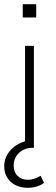

<svg xmlns="http://www.w3.org/2000/svg" viewBox="-34 -702 266 912"><path d="M138 -682V-619H74V-682ZM175 167Q143 190 98 190Q48 190 17 161.5Q-14 133 -14 88Q-14 48 12 16Q38 -16 85 -31V-484H127V0H124Q81 0 56 24.5Q31 49 31 84Q31 116 50 134Q69 152 100 152Q126 152 159 133Z"/></svg>

Font: wassup Sans
Style: Light
Weight: 200
Version: Version 2.001